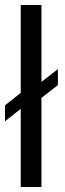

<svg xmlns="http://www.w3.org/2000/svg" viewBox="-20 -749 262 769"><path d="M146 -420.9 211.9 -472.2V-408.2L146 -356.9V0H63V-313L0 -263.2V-327.1L63 -377V-729H146Z"/></svg>

Font: SolaimanLipi
Style: Normal
Weight: 400
Designer: Solaiman Karim
Foundry: Al Mamun Sumon
Version: Version 2.000